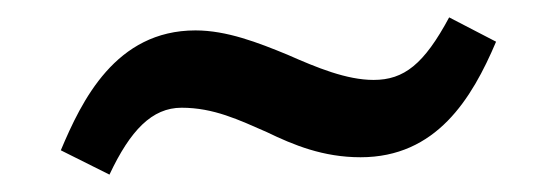

<svg xmlns="http://www.w3.org/2000/svg" viewBox="-20 -359 640 221"><path d="M50 -186 106 -158C130 -209 155 -235 189 -235C226 -235 255 -221 287 -207C318 -192 352 -178 395 -178C482 -178 523 -245 551 -311L497 -339C468 -285 445 -267 410 -267C379 -267 345 -281 311 -296C277 -310 241 -324 205 -324C113 -324 74 -243 50 -186Z"/></svg>

Font: Heuristica
Style: Bold
Weight: 700
Version: Version 1.0.1